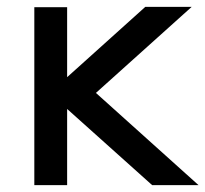

<svg xmlns="http://www.w3.org/2000/svg" viewBox="-20 -540 599 560"><path d="M423.8 0 175.8 -222.2V0H80.1V-519H175.8V-314.9L403.8 -520H539.1L259.8 -269L559.1 0Z"/></svg>

Font: Aldrich
Style: Regular
Weight: 400
Designer: Matthew Desmond
Foundry: Matthew Desmond
Version: Version 1.002 2011